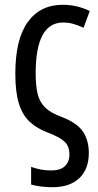

<svg xmlns="http://www.w3.org/2000/svg" viewBox="-20 -567 411 802"><path d="M199 215Q152 215 110 204V130Q151 145 193 145Q232 145 251 127Q270 109 270 79Q270 45 251 26Q232 7 183 -12Q136 -29 105 -57.5Q74 -86 59 -134Q44 -182 44 -259Q44 -403 96 -475Q148 -547 242 -547Q273 -547 302 -540Q331 -533 355 -521L329 -451Q308 -461 287 -467Q266 -473 244 -473Q129 -473 129 -261Q129 -210 137 -175.5Q145 -141 168.5 -118Q192 -95 239 -78Q303 -53 327 -16.5Q351 20 351 72Q351 140 311 177.5Q271 215 199 215Z"/></svg>

Font: Avrile Sans Condensed
Style: Regular
Weight: 400
Width: 3
Designer: Monotype Design Team
Foundry: Monotype Imaging Inc.
Version: Version 2.001;September 10, 2019;FontCreator 11.5.0.2425 64-